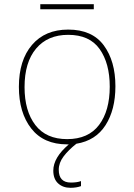

<svg xmlns="http://www.w3.org/2000/svg" viewBox="-20 -678 640 915"><path d="M427 -634H172V-658H427ZM260 131Q260 192 318 192Q347 192 366 185V209Q344 217 316 217Q280 217 257 196Q234 175 234 135Q234 73 308 10H300Q188 10 129 -65.5Q70 -141 70 -264Q70 -391 132.5 -464Q195 -537 305 -537Q419 -537 474.5 -462Q530 -387 530 -267Q530 -155 483 -81.5Q436 -8 344 7Q306 37 283 67.5Q260 98 260 131ZM300 -15Q401 -15 452 -82.5Q503 -150 503 -265Q503 -376 455 -444Q407 -512 305 -512Q207 -512 152 -446.5Q97 -381 97 -263Q97 -149 148.5 -82Q200 -15 300 -15Z"/></svg>

Font: Noto Sans Mono UI Thin
Style: Regular
Weight: 250
Monospace: yes
Designer: Monotype Design team
Foundry: Monotype Imaging Inc.
Version: Version 1.000